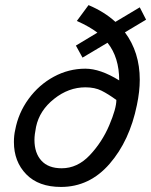

<svg xmlns="http://www.w3.org/2000/svg" viewBox="-20 -729 598 759"><path d="M532.5 -413.8Q532.5 -367.5 521.2 -313.8Q492.5 -172.5 413.1 -81.2Q333.8 10 221.2 10Q132.5 10 83.8 -40Q35 -90 35 -167.5Q35 -193.8 40 -215Q52.5 -282.5 93.1 -338.1Q133.8 -393.8 192.5 -425.6Q251.2 -457.5 317.5 -457.5Q376.2 -457.5 451.2 -411.2Q451.2 -502.5 405 -560L306.2 -501.2L280 -548.8L365 -600Q333.8 -623.8 283.8 -646.2L330 -708.8Q392.5 -682.5 436.2 -642.5L532.5 -700L557.5 -651.2L473.8 -601.2Q532.5 -522.5 532.5 -413.8ZM440 -333.8Q407.5 -357.5 381.2 -370.6Q355 -383.8 317.5 -383.8Q251.2 -383.8 193.8 -338.1Q136.2 -292.5 122.5 -227.5Q116.2 -196.2 116.2 -176.2Q116.2 -123.8 143.8 -93.8Q171.2 -63.8 223.8 -63.8Q286.2 -63.8 335 -115.6Q383.8 -167.5 411.9 -233.8Q440 -300 440 -333.8Z"/></svg>

Font: Cambay
Style: Italic
Weight: 400
Italic angle: -11°
Designer: Pooja Saxena
Foundry: Pooja Saxena
Version: Version 1.019;PS 001.019;hotconv 1.0.70;makeotf.lib2.5.58329